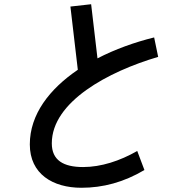

<svg xmlns="http://www.w3.org/2000/svg" viewBox="-20 -845 840 908"><path d="M728 -576 709 -668C616 -645 524 -612 441 -569L411 -825L313 -814L348 -515C214 -424 121 -304 121 -162C121 -22 230 43 365 43C467 43 565 17 663 -41L629 -131C547 -84 458 -55 373 -55C280 -55 225 -87 225 -167C225 -364 493 -507 728 -576Z"/></svg>

Font: Smiley Sans Oblique
Style: Regular
Weight: 400
Italic angle: -8°
Designer: oooooohmygosh, Nagisa Chen, Janine Sui, Heda Shi, Jian Li
Foundry: atelierAnchor
Version: Version 2.0.1